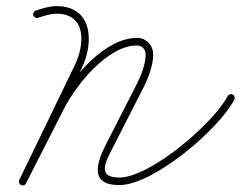

<svg xmlns="http://www.w3.org/2000/svg" viewBox="-20 -577 766 610"><path d="M101 -520.4C101 -520.4 101 -520.4 101 -520.4C120.2 -526.6 139.2 -533.5 159.7 -533.5C255.5 -533.5 249.1 -435.1 218.2 -371.2C159.2 -249.2 100.2 -127.2 41.2 -5.2C37.7 1.9 41.3 8.1 46.7 10.7C52 13.4 59.1 12.5 62.7 5.4C102.9 -73.5 143.1 -152.4 183.2 -231.4C222 -307.5 321.7 -432.6 415.4 -432.6C431.9 -432.6 442.7 -419.6 442.7 -403.6C442.7 -373.4 427.7 -335.5 414.1 -309C381.6 -245.4 349.1 -181.9 316.6 -118.3C285.5 -57.5 264.9 11.1 358.9 11.1C467.3 11.1 675.5 -166 724.4 -260.4C727.5 -266.3 725.2 -273.5 719.3 -276.6C713.4 -279.6 706.2 -277.3 703.1 -271.4C703.1 -271.4 703.1 -271.4 703.1 -271.4C658.6 -185.6 457.5 -12.9 358.9 -12.9C287.8 -12.9 314.8 -62 338 -107.4C370.5 -171 403 -234.5 435.5 -298.1C450.8 -328.1 466.7 -369.5 466.7 -403.6C466.7 -432.8 445.1 -456.6 415.4 -456.6C311.3 -456.6 205.2 -327.4 161.9 -242.3C121.7 -163.3 81.5 -84.4 41.3 -5.4C37.7 1.6 41.4 7.8 46.8 10.5C52.2 13.2 59.4 12.4 62.8 5.2C121.8 -116.8 180.8 -238.7 239.8 -360.7C278.7 -441.1 275.4 -557.5 159.7 -557.5C136.5 -557.5 115.3 -550.3 93.6 -543.2C87.3 -541.2 83.9 -534.4 85.9 -528.1C87.9 -521.8 94.7 -518.4 101 -520.4Z"/></svg>

Font: FRB American Cursive Guidelines Arrows Light
Style: Italic
Weight: 300
Italic angle: -25°
Version: Version 2.0;Modular Font Editor K font №1